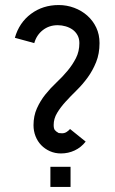

<svg xmlns="http://www.w3.org/2000/svg" viewBox="-20 -742 458 762"><path d="M260 -80V0H180V-80ZM39 -592Q56 -652 103 -687Q150 -722 213 -722Q245 -722 274.5 -711Q304 -700 326.5 -680Q349 -660 362 -632.5Q375 -605 375 -571Q375 -529 361.5 -495.5Q348 -462 328 -434.5Q308 -407 284 -383.5Q260 -360 240 -338Q220 -316 206.5 -293.5Q193 -271 193 -246Q193 -232 197.5 -226Q202 -220 213 -214L226 -213Q236 -213 244 -218Q252 -223 258 -230L320 -180Q302 -157 276.5 -145Q251 -133 222 -133Q198 -133 178 -142Q158 -151 143.5 -166Q129 -181 121 -201.5Q113 -222 113 -245Q113 -282 126.5 -312Q140 -342 160 -367Q180 -392 204 -414.5Q228 -437 248 -461Q268 -485 281.5 -511.5Q295 -538 295 -571Q295 -589 287.5 -602.5Q280 -616 268 -624.5Q256 -633 240.5 -637.5Q225 -642 209 -642Q175 -642 150 -622.5Q125 -603 116 -571Z"/></svg>

Font: Berliner Wand
Style: Regular
Weight: 400
Designer: Peter Wiegel
Foundry: Peter Wiegel
Version: Version 1.000